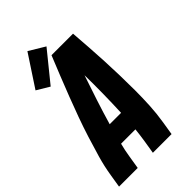

<svg xmlns="http://www.w3.org/2000/svg" viewBox="-252 -921 1003 1003"><g transform="rotate(-45 250.0 -419.5)"><path d="M0 0 12 -74Q21 -130 37 -185.5Q53 -241 70.5 -296.5Q88 -352 108 -407Q128 -462 149 -516.5Q170 -571 192 -626Q214 -681 236 -735H395Q399 -681 403 -626Q407 -571 409.5 -516.5Q412 -462 413.5 -407Q415 -352 415 -296.5Q415 -241 412 -185Q409 -129 400 -74L388 0H250L262 -74Q265 -93 267.5 -112.5Q270 -132 272 -151H166Q161 -132 157 -112.5Q153 -93 150 -74L138 0ZM196 -265H280Q283 -334 284 -402.5Q285 -471 284 -539Q261 -471 238.5 -402.5Q216 -334 196 -265ZM117 -622 47 -664 162 -839 250 -786Z"/></g></svg>

Font: Iosevka Curly Heavy Oblique
Style: Regular
Weight: 900
Italic angle: -9°
Monospace: yes
Designer: Belleve Invis
Foundry: Belleve Invis
Version: Version 11.1.0; ttfautohint (v1.8.3)